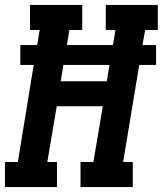

<svg xmlns="http://www.w3.org/2000/svg" viewBox="-24 -755 657 775"><path d="M-4 0V-101H48L112 -493H58V-573H126L136 -634H97V-735H308V-634H256L246 -573H432L442 -634H403V-735H613V-634H562L551 -573H606V-493H538L473 -101H512V0H301V-101H353L391 -326H205L167 -101H206V0ZM221 -427H407L418 -493H232Z"/></svg>

Font: Iosevka Curly Slab ExObl
Style: Bold
Weight: 700
Width: 7
Italic angle: -9°
Monospace: yes
Designer: Belleve Invis
Foundry: Belleve Invis
Version: Version 11.0.0; ttfautohint (v1.8.3)